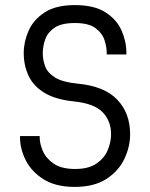

<svg xmlns="http://www.w3.org/2000/svg" viewBox="-20 -732 593 758"><path d="M274.9 5.9Q199.7 5.9 152.1 -24.2Q104.5 -54.2 81.8 -99.1Q59.1 -144 59.1 -189V-194.8H136.7V-189Q136.7 -165.5 148.9 -136.5Q161.1 -107.4 191.7 -86.2Q222.2 -64.9 276.4 -64.9Q330.6 -64.9 361.6 -86.7Q392.6 -108.4 405.5 -139.9Q418.5 -171.4 418.5 -201.7Q418.5 -254.4 385.3 -288.8Q352.1 -323.2 272.9 -331.5Q199.2 -338.9 155.5 -365.5Q111.8 -392.1 92.8 -432.9Q73.7 -473.6 73.7 -522.5Q73.7 -566.9 92.8 -610.4Q111.8 -653.8 156 -682.9Q200.2 -711.9 275.9 -711.9Q352.1 -711.9 396.5 -683.3Q440.9 -654.8 460 -611.3Q479 -567.9 479 -522.9V-517.1H401.4V-522.5Q401.4 -545.9 392.6 -573.5Q383.8 -601.1 356.9 -621.1Q330.1 -641.1 275.4 -641.1Q222.7 -641.1 195.6 -622.8Q168.5 -604.5 158.7 -577.1Q148.9 -549.8 148.9 -522Q148.9 -495.1 158.4 -469.7Q168 -444.3 197.3 -426Q226.6 -407.7 285.6 -401.9Q391.6 -392.1 442.6 -338.9Q493.7 -285.6 493.7 -202.1Q493.7 -152.3 470.9 -104.5Q448.2 -56.6 399.9 -25.4Q351.6 5.9 274.9 5.9Z"/></svg>

Font: Kay Pho Du Medium
Style: Regular
Weight: 500
Designer: Victor Gaultney, Khu Oo Reh
Foundry: SIL International
Version: Version 3.000